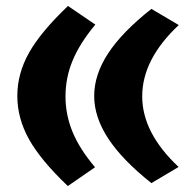

<svg xmlns="http://www.w3.org/2000/svg" viewBox="-20 -603 657 644"><path d="M208 -583 299.8 -520.5Q248 -458.5 223.9 -400.6Q199.7 -342.8 199.7 -279.8Q199.7 -217.8 223.4 -160.4Q247.1 -103 298.8 -42L207.5 21Q116.7 -65.4 77.4 -135.7Q38.1 -206.1 38.1 -281.2Q38.1 -356.4 77.6 -426.5Q117.2 -496.6 208 -583ZM487.8 -573.2 579.6 -519Q457 -404.3 457 -279.8Q457 -157.2 579.1 -43L487.8 11.2Q389.6 -66.9 342.8 -138.7Q295.9 -210.4 295.9 -281.2Q295.9 -352.5 342.8 -424.1Q389.6 -495.6 487.8 -573.2Z"/></svg>

Font: Pinar Black
Style: Regular
Weight: 900
Designer: Amin Abedi
Version: Version 3.000